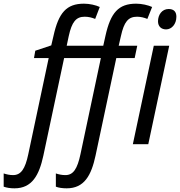

<svg xmlns="http://www.w3.org/2000/svg" viewBox="-136 -785 980 1045"><path d="M-57 240C38 240 77 169 100 62L213 -469H413L302 54C285 134 263 168 220 168C200 168 183 164 168 159V231C183 237 204 240 227 240C323 240 361 169 384 62L497 -469H597L611 -536H510L522 -588C539 -666 562 -694 610 -694C630 -694 649 -689 666 -682L692 -747C670 -757 636 -765 605 -765C509 -765 466 -716 438 -590L426 -536H227L238 -588C255 -666 278 -694 325 -694C346 -694 365 -689 382 -682L407 -747C386 -757 352 -765 321 -765C226 -765 183 -716 155 -589L143 -538L56 -509L49 -469H129L18 54C1 135 -22 168 -65 168C-84 168 -100 164 -116 159V231C-99 237 -80 240 -57 240ZM768 -625C798 -625 824 -653 824 -694C824 -721 810 -736 782 -736C745 -736 724 -704 724 -669C724 -641 742 -625 768 -625ZM587 0H671L785 -536H701Z"/></svg>

Font: Noto Sans SemiCondensed
Style: Italic
Weight: 400
Width: 4
Italic angle: -12°
Designer: Monotype Design Team
Foundry: Monotype Imaging Inc.
Version: Version 2.013